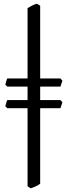

<svg xmlns="http://www.w3.org/2000/svg" viewBox="-20 -777 367 1041"><path d="M197.8 218.8Q189 226.6 173.8 233.4Q158.7 240.2 146.5 244.1L129.4 232.9V-190.4H19.5L8.8 -201.2Q11.2 -209 13.4 -217.8Q15.6 -226.6 19.5 -234.4H129.4V-307.6H19.5L8.8 -318.4Q11.2 -326.2 13.4 -335Q15.6 -343.8 19.5 -351.6H129.4V-732.9Q143.1 -741.2 154.5 -747.1Q166 -752.9 180.2 -756.8L197.8 -746.1V-351.6H307.6L318.4 -339.4L307.6 -307.6H197.8V-234.4H307.6L318.4 -222.2L307.6 -190.4H197.8Z"/></svg>

Font: Gentium Unicode
Style: Regular
Weight: 400
Version: Version 1.009